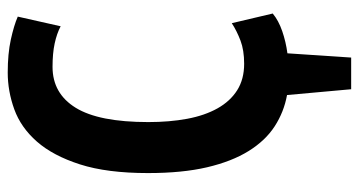

<svg xmlns="http://www.w3.org/2000/svg" viewBox="-236 -518 929 497"><g transform="rotate(-90 228.5 -269.5)"><path d="M442 -28Q424 -13 396.5 -3.5Q369 6 339 10L328 175H246L231 9Q187 1 150 -23Q113 -47 86 -90.5Q59 -134 44 -198Q29 -262 29 -351Q29 -457 51.5 -527Q74 -597 110.5 -638.5Q147 -680 194 -697Q241 -714 289 -714Q338 -714 374.5 -706Q411 -698 434 -688L409 -577Q390 -587 364.5 -592.5Q339 -598 304 -598Q235 -598 198 -538Q161 -478 161 -350Q161 -295 169.5 -249.5Q178 -204 196.5 -171Q215 -138 243.5 -120Q272 -102 312 -102Q347 -102 372 -111.5Q397 -121 417 -134Z"/></g></svg>

Font: PT Sans Narrow
Style: Bold
Weight: 700
Width: 3
Designer: A.Korolkova, O.Umpeleva, V.Yefimov
Foundry: ParaType Ltd
Version: Version 2.003W OFL